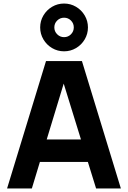

<svg xmlns="http://www.w3.org/2000/svg" viewBox="-20 -1065 723 1085"><path d="M207 -910Q207 -946.5 225.2 -977.5Q243.5 -1008.5 274.5 -1026.8Q305.5 -1045 342 -1045Q378.5 -1045 409.5 -1026.8Q440.5 -1008.5 458.8 -977.5Q477 -946.5 477 -910Q477 -873.5 458.8 -842.5Q440.5 -811.5 409.5 -793.2Q378.5 -775 342 -775Q305.5 -775 274.5 -793.2Q243.5 -811.5 225.2 -842.5Q207 -873.5 207 -910ZM287 -910Q287 -887.5 303.2 -871.2Q319.5 -855 342 -855Q365 -855 381 -871.2Q397 -887.5 397 -910Q397 -933 381 -949Q365 -965 342 -965Q319.5 -965 303.2 -949Q287 -933 287 -910ZM663 0H523L476.5 -150H205.5L160 0H20L240 -720H443ZM340 -592.5 244 -277H437.5Z"/></svg>

Font: Hauora ExtraBold
Style: Regular
Weight: 800
Designer: Wayne Shih
Foundry: WCYS
Version: Version 1.001